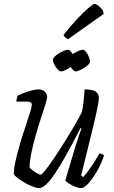

<svg xmlns="http://www.w3.org/2000/svg" viewBox="-20 -953 578 973"><path d="M178 0Q165 0 143.5 -8.5Q122 -17 101.5 -29Q81 -41 66.5 -53Q52 -65 50 -71Q50 -98 59 -138.5Q68 -179 81.5 -224.5Q95 -270 109 -311.5Q123 -353 132 -382.5Q141 -412 141 -422Q141 -431 135 -434.5Q129 -438 117 -438H63Q63 -445 65.5 -454.5Q68 -464 69 -468Q90 -478 109.5 -485Q129 -492 146 -496Q163 -500 175 -500Q194 -500 206.5 -489Q219 -478 219 -460Q219 -453 210 -424Q201 -395 187.5 -354Q174 -313 161 -267Q148 -221 139 -178Q130 -135 130 -104Q142 -90 160.5 -79Q179 -68 186 -68Q192 -68 210 -90.5Q228 -113 253 -150Q278 -187 305 -230Q332 -273 356 -314Q380 -355 395 -385Q400 -406 403.5 -439Q407 -472 409 -500Q430 -500 446 -496.5Q462 -493 471.5 -483Q481 -473 481 -456Q481 -439 469 -384Q457 -329 436.5 -247Q416 -165 391 -63L402 -56Q411 -65 426.5 -86Q442 -107 458 -132Q474 -157 484 -175Q492 -175 498 -172Q504 -169 507 -164Q500 -142 486.5 -114Q473 -86 456 -60Q439 -34 421.5 -17Q404 0 390 0Q378 0 360.5 -7Q343 -14 328.5 -23.5Q314 -33 311 -39L363 -214Q373 -244 380.5 -267Q388 -290 393 -301L388 -304Q371 -270 349 -229Q327 -188 304 -147.5Q281 -107 258.5 -73.5Q236 -40 215.5 -20Q195 0 178 0ZM363 -591Q357 -591 347 -602Q337 -613 330.5 -626.5Q324 -640 324 -649Q324 -657 333 -666Q342 -675 355 -683Q368 -691 380.5 -696Q393 -701 399 -701Q407 -701 415.5 -690.5Q424 -680 430 -665.5Q436 -651 436 -641Q436 -634 427.5 -625.5Q419 -617 406.5 -609Q394 -601 382 -596Q370 -591 363 -591ZM288 -591Q282 -591 272 -601.5Q262 -612 255 -626Q248 -640 248 -649Q248 -657 257 -666Q266 -675 279 -683Q292 -691 305 -696Q318 -701 324 -701Q332 -701 340.5 -690.5Q349 -680 355 -665.5Q361 -651 361 -641Q361 -634 352.5 -625.5Q344 -617 331.5 -609Q319 -601 307.5 -596Q296 -591 288 -591ZM324 -754Q318 -758 310.5 -764.5Q303 -771 302 -776Q339 -823 372 -858Q405 -893 428.5 -913Q452 -933 459 -933Q466 -933 476.5 -925.5Q487 -918 496 -906.5Q505 -895 505 -882Z"/></svg>

Font: Texturina Medium 12pt ExtraLight
Style: Italic
Weight: 250
Italic angle: -11°
Version: Version 1.002